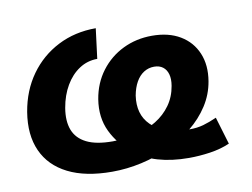

<svg xmlns="http://www.w3.org/2000/svg" viewBox="-65 -630 960 732"><g transform="rotate(-10 415.5 -264.0)"><path d="M314 11.2Q210.9 11.2 143.6 -22.7Q76.2 -56.6 47.9 -119.6Q19.5 -182.6 33.7 -269.5Q47.4 -350.6 90.6 -410.9Q133.8 -471.2 199.7 -504.9Q265.6 -538.6 346.7 -538.6L332 -422.4Q293.5 -422.4 262 -401.6Q230.5 -380.9 209 -344.2Q187.5 -307.6 179.2 -259.3Q170.9 -209.5 184.3 -174.6Q197.8 -139.6 234.9 -121.1Q272 -102.5 335.4 -102.5Q384.8 -102.5 428.5 -113.5Q472.2 -124.5 506.6 -145.8Q541 -167 563.7 -198.7Q586.4 -230.5 593.3 -272Q597.7 -297.9 592.5 -316.4Q587.4 -335 574 -345.2Q560.5 -355.5 540 -355.5Q518.1 -355.5 500 -344Q481.9 -332.5 469.7 -310.8Q457.5 -289.1 452.1 -259.3Q446.8 -224.1 454.8 -195.3Q462.9 -166.5 484.6 -145Q506.3 -123.5 540.5 -109.9Q560.1 -103 585 -99.9Q609.9 -96.7 632.8 -96.7Q661.6 -96.7 685.8 -103.5Q710 -110.4 738.3 -123L770 -17.1Q735.4 -2 693.1 4.2Q650.9 10.3 611.3 10.3Q544.9 10.3 491.2 -5.4Q437.5 -21 400.9 -54.2Q351.1 -90.3 324.5 -145.8Q297.9 -201.2 309.1 -270.5Q319.3 -331.5 353.8 -377.2Q388.2 -422.9 439.7 -448Q491.2 -473.1 552.2 -473.1Q616.7 -473.1 661.1 -446.5Q705.6 -419.9 725.3 -372.8Q745.1 -325.7 734.9 -264.6Q726.6 -214.8 699.2 -172.4Q671.9 -129.9 629.9 -95.9Q587.9 -62 536.4 -38.1Q484.9 -14.2 428 -1.5Q371.1 11.2 314 11.2Z"/></g></svg>

Font: Inter 24pt
Style: Bold Italic
Weight: 700
Italic angle: -9.3988°
Version: Version 4.001;git-66647c0bb